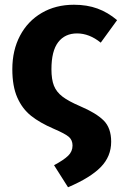

<svg xmlns="http://www.w3.org/2000/svg" viewBox="-20 -568 518 810"><path d="M474 -483 405 -388Q357 -427 305 -427Q254 -427 225.5 -390Q197 -353 197 -276Q197 -233 207.5 -206.5Q218 -180 243.5 -160.5Q269 -141 318 -120Q386 -91 417.5 -59.5Q449 -28 449 30Q449 92 405 137Q361 182 267 222L208 129Q249 107 267.5 89Q286 71 286 46Q286 23 270.5 9.5Q255 -4 206 -25Q148 -50 111 -79.5Q74 -109 53 -156.5Q32 -204 32 -276Q32 -356 64.5 -417.5Q97 -479 156 -513.5Q215 -548 292 -548Q347 -548 391 -532Q435 -516 474 -483Z"/></svg>

Font: Fira Sans BGR
Style: Bold
Weight: 700
Designer: bBox Type GmbH & Carrois Corporate GbR & Edenspiekermann AG
Foundry: bBox Type GmbH & Carrois Corporate GbR & Edenspiekermann AG
Version: Version 4.301